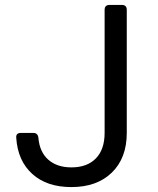

<svg xmlns="http://www.w3.org/2000/svg" viewBox="-20 -750 640 780"><path d="M270 10Q170 10 111 -43.5Q52 -97 46 -190Q44 -210 65 -210H115Q134 -210 136 -190Q141 -132 176.5 -101Q212 -70 270 -70Q334 -70 369.5 -106.5Q405 -143 405 -210V-710Q405 -730 425 -730H475Q495 -730 495 -710V-210Q495 -108 434.5 -49Q374 10 270 10Z"/></svg>

Font: Pitagon Sans Mono
Style: Regular
Weight: 400
Monospace: yes
Designer: Travis Tran
Foundry: Pitagon
Version: Version 1.001;gftools[0.9.26]